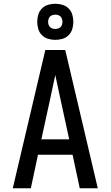

<svg xmlns="http://www.w3.org/2000/svg" viewBox="-20 -1001 588 1021"><path d="M48 0 221 -735H327L500 0H404L366 -178H182L144 0ZM200 -260H348L298 -490Q292 -518 286 -546Q280 -574 274 -602Q268 -574 262 -546Q256 -518 250 -490ZM274 -789Q255 -789 236 -794.5Q217 -800 203 -814Q189 -828 183.5 -847Q178 -866 178 -885Q178 -904 183.5 -923Q189 -942 203 -956Q217 -970 236 -975.5Q255 -981 274 -981Q293 -981 312 -975.5Q331 -970 345 -956Q359 -942 364.5 -923Q370 -904 370 -885Q370 -866 364.5 -847Q359 -828 345 -814Q331 -800 312 -794.5Q293 -789 274 -789ZM274 -847Q282 -847 289.5 -849.5Q297 -852 302 -857Q307 -862 309.5 -869.5Q312 -877 312 -885Q312 -893 309.5 -900.5Q307 -908 302 -913Q297 -918 289.5 -920.5Q282 -923 274 -923Q266 -923 258.5 -920.5Q251 -918 246 -913Q241 -908 238.5 -900.5Q236 -893 236 -885Q236 -877 238.5 -869.5Q241 -862 246 -857Q251 -852 258.5 -849.5Q266 -847 274 -847Z"/></svg>

Font: Iosevka Semi-Condensed Medium
Style: Regular
Weight: 500
Monospace: yes
Designer: Belleve Invis
Foundry: Belleve Invis
Version: Version 27.3.5